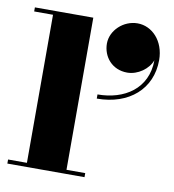

<svg xmlns="http://www.w3.org/2000/svg" viewBox="-84 -834 822 908"><g transform="rotate(10 327.0 -380.0)"><path d="M377 -641C377 -578 422 -522 495 -522C546 -522 596.5 -558.5 612 -602C611.5 -464.5 503 -396 375 -396V-376C530 -376 634 -468 634 -606C634 -699 573 -760 504 -760C436 -760 377 -704 377 -641ZM12 -19.5V0H382.5V-19.5H292.5V-750H12V-730.5H102.5V-19.5Z"/></g></svg>

Font: Bodoni* 11pt Fatface
Style: Regular
Weight: 900
Version: Version 2.3